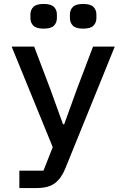

<svg xmlns="http://www.w3.org/2000/svg" viewBox="-20 -752 640 972"><path d="M451 -516H561L311 100Q291 150 258.5 175Q226 200 165 200H78V112H200L247 -7L39 -516H153L235 -300L299 -123H305L369 -300ZM134 -660V-679Q134 -702 149 -717Q164 -732 201 -732Q238 -732 253 -717Q268 -702 268 -679V-660Q268 -637 253 -622Q238 -607 201 -607Q164 -607 149 -622Q134 -637 134 -660ZM334 -660V-679Q334 -702 349 -717Q364 -732 401 -732Q438 -732 453 -717Q468 -702 468 -679V-660Q468 -637 453 -622Q438 -607 401 -607Q364 -607 349 -622Q334 -637 334 -660Z"/></svg>

Font: IBM Plaex Mono Medium
Style: Regular
Weight: 500
Designer: Mike Abbink, Paul van der Laan, Pieter van Rosmalen
Foundry: Bold Monday
Version: Version 2.003